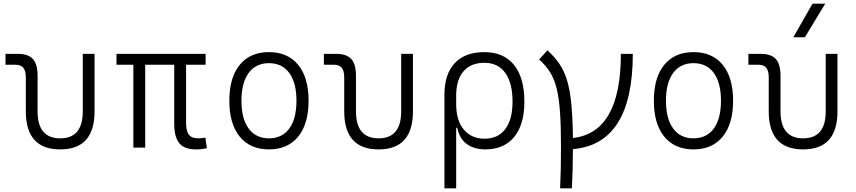

<svg xmlns="http://www.w3.org/2000/svg" viewBox="-20 -815 4728 1060"><path d="M312.5 9.8Q122.6 9.8 122.6 -200.2V-389.2Q122.6 -457.5 67.9 -457.5H10.3V-517.6H79.6Q136.2 -517.6 161.9 -488.8Q187.5 -460 187.5 -397V-200.2Q187.5 -51.3 312.5 -51.3Q437 -51.3 437 -200.2V-517.6H502V-200.2Q502 9.8 312.5 9.8Z M1062 9.8Q998.5 9.8 970.2 -23.9Q941.9 -57.6 941.9 -131.8V-457.5H781.7V0H716.3V-457.5H623V-517.6H1115.2V-457.5H1007.3V-136.7Q1007.3 -91.8 1022.5 -71.5Q1037.6 -51.3 1074.7 -51.3Q1081.5 -51.3 1090.8 -52.2Q1100.1 -53.2 1113.8 -55.2L1122.1 3.4Q1106.9 6.8 1093.5 8.3Q1080.1 9.8 1062 9.8Z M1464.8 9.8Q1361.3 9.8 1303.7 -60.5Q1246.1 -130.9 1246.1 -258.8Q1246.1 -387.2 1303.7 -457.3Q1361.3 -527.3 1464.8 -527.3Q1568.4 -527.3 1626 -457.3Q1683.6 -387.2 1683.6 -258.8Q1683.6 -130.9 1626 -60.5Q1568.4 9.8 1464.8 9.8ZM1464.8 -51.3Q1537.6 -51.3 1577.1 -105.5Q1616.7 -159.7 1616.7 -258.8Q1616.7 -357.9 1577.1 -412.1Q1537.6 -466.3 1464.8 -466.3Q1392.6 -466.3 1352.8 -412.1Q1313 -357.9 1313 -258.8Q1313 -159.7 1352.8 -105.5Q1392.6 -51.3 1464.8 -51.3Z M2070.3 9.8Q1880.4 9.8 1880.4 -200.2V-389.2Q1880.4 -457.5 1825.7 -457.5H1768.1V-517.6H1837.4Q1894 -517.6 1919.7 -488.8Q1945.3 -460 1945.3 -397V-200.2Q1945.3 -51.3 2070.3 -51.3Q2194.8 -51.3 2194.8 -200.2V-517.6H2259.8V-200.2Q2259.8 9.8 2070.3 9.8Z M2658.7 9.8Q2597.7 9.8 2556.9 -20Q2516.1 -49.8 2504.4 -109.9H2498.5V224.6H2433.6V-292Q2433.6 -405.8 2490.7 -466.6Q2547.9 -527.3 2654.3 -527.3Q2760.7 -527.3 2817.9 -456.5Q2875 -385.7 2875 -253.9Q2875 -127.4 2818.6 -58.8Q2762.2 9.8 2658.7 9.8ZM2498.5 -240.7Q2498.5 -149.4 2540.8 -99.4Q2583 -49.3 2655.3 -49.3Q2729.5 -49.3 2769.5 -102.3Q2809.6 -155.3 2809.6 -253.9Q2809.6 -357.4 2769.3 -412.8Q2729 -468.3 2654.3 -468.3Q2579.6 -468.3 2539.1 -421.4Q2498.5 -374.5 2498.5 -287.6Z M3072.3 224.6Q3074.7 176.8 3075.9 119.4Q3077.1 62 3077.1 -4.9Q3077.1 -117.2 3071.8 -195.1Q3066.4 -272.9 3053.2 -326.2Q3040 -379.4 3016.4 -417Q2992.7 -454.6 2956.5 -486.3L3002 -537.1Q3042 -501.5 3068.8 -461.7Q3095.7 -421.9 3111.6 -367.9Q3127.4 -314 3134.5 -237.8Q3141.6 -161.6 3143.1 -53.2Q3407.7 -82.5 3407.7 -517.6H3473.6Q3473.6 -19.5 3143.1 8.3Q3142.6 133.3 3137.2 224.6Z M3808.6 9.8Q3705.1 9.8 3647.5 -60.5Q3589.8 -130.9 3589.8 -258.8Q3589.8 -387.2 3647.5 -457.3Q3705.1 -527.3 3808.6 -527.3Q3912.1 -527.3 3969.7 -457.3Q4027.3 -387.2 4027.3 -258.8Q4027.3 -130.9 3969.7 -60.5Q3912.1 9.8 3808.6 9.8ZM3808.6 -51.3Q3881.3 -51.3 3920.9 -105.5Q3960.4 -159.7 3960.4 -258.8Q3960.4 -357.9 3920.9 -412.1Q3881.3 -466.3 3808.6 -466.3Q3736.3 -466.3 3696.5 -412.1Q3656.7 -357.9 3656.7 -258.8Q3656.7 -159.7 3696.5 -105.5Q3736.3 -51.3 3808.6 -51.3Z M4414.1 9.8Q4224.1 9.8 4224.1 -200.2V-389.2Q4224.1 -457.5 4169.4 -457.5H4111.8V-517.6H4181.2Q4237.8 -517.6 4263.4 -488.8Q4289.1 -460 4289.1 -397V-200.2Q4289.1 -51.3 4414.1 -51.3Q4538.6 -51.3 4538.6 -200.2V-517.6H4603.5V-200.2Q4603.5 9.8 4414.1 9.8ZM4359.9 -609.4 4465.8 -794.9H4536.1L4423.8 -609.4Z"/></svg>

Font: CaskaydiaCove NFP Light
Style: Regular
Weight: 300
Designer: Aaron Bell
Foundry: Saja Typeworks
Version: Version 2111.001; VTT 6.35;Nerd Fonts 3.1.1